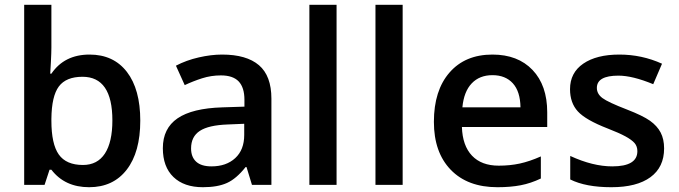

<svg xmlns="http://www.w3.org/2000/svg" viewBox="-20 -780 2864 810"><path d="M357.9 -549.8Q459 -549.8 515.4 -476.6Q571.8 -403.3 571.8 -271Q571.8 -138.2 514.6 -64.2Q457.5 9.8 356 9.8Q253.4 9.8 196.8 -64H189L168 0H82V-759.8H196.8V-579.1Q196.8 -559.1 194.8 -519.5Q192.9 -480 191.9 -469.2H196.8Q251.5 -549.8 357.9 -549.8ZM328.1 -456.1Q258.8 -456.1 228.3 -415.3Q197.8 -374.5 196.8 -278.8V-271Q196.8 -172.4 228 -128.2Q259.3 -84 330.1 -84Q391.1 -84 422.6 -132.3Q454.1 -180.7 454.1 -272Q454.1 -456.1 328.1 -456.1Z M1043 0 1020 -75.2H1016.1Q977.1 -25.9 937.5 -8.1Q897.9 9.8 835.9 9.8Q756.3 9.8 711.7 -33.2Q667 -76.2 667 -154.8Q667 -238.3 729 -280.8Q791 -323.2 918 -327.1L1011.2 -330.1V-358.9Q1011.2 -410.6 987.1 -436.3Q962.9 -461.9 912.1 -461.9Q870.6 -461.9 832.5 -449.7Q794.4 -437.5 759.3 -420.9L722.2 -502.9Q766.1 -525.9 818.4 -537.8Q870.6 -549.8 917 -549.8Q1020 -549.8 1072.5 -504.9Q1125 -460 1125 -363.8V0ZM872.1 -78.1Q934.6 -78.1 972.4 -113Q1010.3 -147.9 1010.3 -210.9V-257.8L940.9 -254.9Q859.9 -252 823 -227.8Q786.1 -203.6 786.1 -153.8Q786.1 -117.7 807.6 -97.9Q829.1 -78.1 872.1 -78.1Z M1399.9 0H1285.2V-759.8H1399.9Z M1678.7 0H1564V-759.8H1678.7Z M2078.6 9.8Q1952.6 9.8 1881.6 -63.7Q1810.5 -137.2 1810.5 -266.1Q1810.5 -398.4 1876.5 -474.1Q1942.4 -549.8 2057.6 -549.8Q2164.6 -549.8 2226.6 -484.9Q2288.6 -419.9 2288.6 -306.2V-244.1H1928.7Q1931.2 -165.5 1971.2 -123.3Q2011.2 -81.1 2084 -81.1Q2131.8 -81.1 2173.1 -90.1Q2214.4 -99.1 2261.7 -120.1V-26.9Q2219.7 -6.8 2176.8 1.5Q2133.8 9.8 2078.6 9.8ZM2057.6 -462.9Q2002.9 -462.9 1970 -428.2Q1937 -393.6 1930.7 -327.1H2175.8Q2174.8 -394 2143.6 -428.5Q2112.3 -462.9 2057.6 -462.9Z M2781.7 -153.8Q2781.7 -74.7 2724.1 -32.5Q2666.5 9.8 2559.1 9.8Q2451.2 9.8 2385.7 -22.9V-122.1Q2481 -78.1 2563 -78.1Q2668.9 -78.1 2668.9 -142.1Q2668.9 -162.6 2657.2 -176.3Q2645.5 -189.9 2618.7 -204.6Q2591.8 -219.2 2543.9 -237.8Q2450.7 -273.9 2417.7 -310.1Q2384.8 -346.2 2384.8 -403.8Q2384.8 -473.1 2440.7 -511.5Q2496.6 -549.8 2592.8 -549.8Q2688 -549.8 2772.9 -511.2L2735.8 -424.8Q2648.4 -460.9 2588.9 -460.9Q2498 -460.9 2498 -409.2Q2498 -383.8 2521.7 -366.2Q2545.4 -348.6 2625 -317.9Q2691.9 -292 2722.2 -270.5Q2752.4 -249 2767.1 -220.9Q2781.7 -192.9 2781.7 -153.8Z"/></svg>

Font: f0_21440          
Style: Regular
Weight: 600
Foundry: Ascender Corporation
Version: Version 1.10